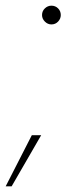

<svg xmlns="http://www.w3.org/2000/svg" viewBox="-70 -533 234 676"><path d="M111 -447Q98 -447 88 -457Q78 -467 78 -480Q78 -494 88 -503.5Q98 -513 111 -513Q125 -513 134.5 -503.5Q144 -494 144 -480Q144 -467 134.5 -457Q125 -447 111 -447ZM-50 123 42 -57H75L-29 123Z"/></svg>

Font: DM Sans 18pt Thin
Style: Italic
Weight: 250
Italic angle: -10°
Designer: Colophon Foundry, Jonny Pinhorn
Foundry: Colophon Foundry
Version: Version 4.004;gftools[0.9.30]